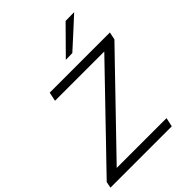

<svg xmlns="http://www.w3.org/2000/svg" viewBox="-270 -1107 1243 1243"><g transform="rotate(-45 352.0 -485.0)"><path d="M-1.5 0 7 -42.5Q43.5 -80.5 89 -127.8Q134.5 -175 181.5 -223.5Q228 -272 267 -312.5L593.5 -651.5H142.5L155.5 -713H706.5L695.5 -660.5Q634.5 -597.5 575.5 -536.5Q516.5 -475.5 458 -414.5L117.5 -61.5H573.5L560 0ZM379.5 -789.5Q425 -835.5 468.5 -879.5Q512 -923.5 556.5 -968.5L636 -969.5Q586 -923.5 537.5 -879.2Q489 -835 440 -790.5Z"/></g></svg>

Font: Heraclito Light
Style: Italic
Weight: 300
Italic angle: -12°
Designer: Kostas Bartsokas (font) & Cristiano Sobral (main changes)
Foundry: Kostas Bartsokas (font) & Cristiano Sobral (main changes)
Version: Version 1.00;July 8, 2020;FontCreator 13.0.0.2655 64-bit